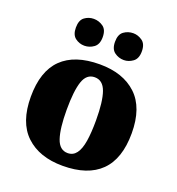

<svg xmlns="http://www.w3.org/2000/svg" viewBox="-138 -874 917 996"><g transform="rotate(20 320.0 -376.0)"><path d="M318 10Q189 10 115 -60Q41 -130 41 -271Q41 -412 112 -481.5Q183 -551 321 -551Q450 -551 524 -481.5Q598 -412 598 -271Q598 -130 527 -60Q456 10 318 10ZM320 -61Q350 -61 368 -85Q386 -109 393.5 -156Q401 -203 401 -271Q401 -375 382.5 -427Q364 -479 319 -479Q274 -479 256.5 -427Q239 -375 239 -271Q239 -168 257 -114.5Q275 -61 320 -61ZM429 -614Q400 -614 377 -631Q354 -648 354 -688Q354 -729 377 -745.5Q400 -762 429 -762Q455 -762 478.5 -745.5Q502 -729 502 -688Q502 -648 478.5 -631Q455 -614 429 -614ZM211 -614Q183 -614 160.5 -631Q138 -648 138 -688Q138 -729 160.5 -745.5Q183 -762 211 -762Q239 -762 262.5 -745.5Q286 -729 286 -688Q286 -648 262.5 -631Q239 -614 211 -614Z"/></g></svg>

Font: Noto Rashi Hebrew Black
Style: Regular
Weight: 900
Version: Version 1.006